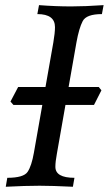

<svg xmlns="http://www.w3.org/2000/svg" viewBox="-20 -713 422 733"><path d="M258.3 0Q178.2 -3.9 131.3 -3.9Q76.7 -3.9 2 0L7.8 -34.2Q70.3 -34.2 85.4 -56.9Q100.6 -79.6 109.4 -129.9L183.6 -550.8Q189.9 -587.4 189.9 -609.4Q189.9 -659.2 122.6 -659.2L128.9 -693.4Q192.4 -688.5 252 -688.5Q304.2 -688.5 375.5 -693.4L369.1 -659.2Q309.6 -659.2 295.7 -632.3Q281.7 -605.5 272 -551.8L197.3 -127Q191.4 -95.7 191.4 -76.2Q191.4 -34.2 264.2 -34.2ZM338.9 -312.5H31.2L20 -325.2L49.3 -380.9H356.9L367.2 -368.2Z"/></svg>

Font: Kelvinch
Style: Italic
Weight: 400
Italic angle: -10°
Designer: Paul James Miller
Foundry: High-Logic / Made with FontCreator
Version: Version 3.40;July 22, 2017;FontCreator 11.0.0.2388 64-bit